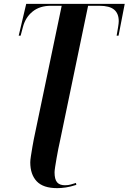

<svg xmlns="http://www.w3.org/2000/svg" viewBox="-20 -734 667 996"><path d="M277 242Q204 242 170.5 206.5Q137 171 137 108Q137 97 140.5 74.5Q144 52 148 28.5Q152 5 155 -10L300 -704H244Q186 -704 149 -674Q112 -644 99 -594L87 -549H77L116 -714H627L595 -549H585Q589 -571 592.5 -592.5Q596 -614 596 -624Q596 -664 572 -684Q548 -704 496 -704H437L290 3Q287 15 282.5 38Q278 61 273.5 86.5Q269 112 266 132Q263 152 263 160Q263 196 276 211.5Q289 227 317 227Q334 227 347.5 223Q361 219 374 215L376 225Q345 235 321 238.5Q297 242 277 242Z"/></svg>

Font: Noto Serif Display ExtraCondensed
Style: Bold Italic
Weight: 700
Width: 2
Italic angle: -12°
Designer: Monotype Design Team
Foundry: Monotype Imaging Inc.
Version: Version 2.009